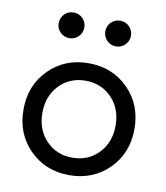

<svg xmlns="http://www.w3.org/2000/svg" viewBox="-78 -735 702 811"><g transform="rotate(10 273.0 -330.0)"><path d="M134 -576Q118 -592 118 -615Q118 -638 134 -654Q150 -670 173 -670Q196 -670 212 -654Q228 -638 228 -615Q228 -592 212 -576Q196 -560 173 -560Q150 -560 134 -576ZM334 -576Q318 -592 318 -615Q318 -638 334 -654Q350 -670 373 -670Q396 -670 412 -654Q428 -638 428 -615Q428 -592 412 -576Q396 -560 373 -560Q350 -560 334 -576ZM160.5 -348.5Q116 -302 116 -230Q116 -158 160.5 -111.5Q205 -65 273 -65Q341 -65 385.5 -111.5Q430 -158 430 -230Q430 -302 385.5 -348.5Q341 -395 273 -395Q205 -395 160.5 -348.5ZM103 -58Q35 -126 35 -230Q35 -334 103 -402Q171 -470 273 -470Q375 -470 443 -402Q511 -334 511 -230Q511 -126 443 -58Q375 10 273 10Q171 10 103 -58Z"/></g></svg>

Font: renner_400book
Style: Book
Weight: 400
Version: Version 003.000 ; ttfautohint (v0.97) -l 8 -r 50 -G 200 -x 1